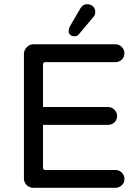

<svg xmlns="http://www.w3.org/2000/svg" viewBox="-20 -894 663 915"><path d="M307 -748Q307 -756 313 -768L363 -854Q374 -874 396 -874Q412 -874 423 -864Q434 -854 434 -837Q434 -821 424 -812L356 -731Q349 -721 334 -721Q322 -721 314.5 -728Q307 -735 307 -748ZM94 -637Q94 -655 107.5 -669Q121 -683 139 -683H530Q548 -683 560.5 -670Q573 -657 573 -640Q573 -622 560.5 -610Q548 -598 530 -598H196Q185 -598 185 -586V-384H495Q513 -384 525.5 -371Q538 -358 538 -341Q538 -323 525.5 -311Q513 -299 495 -299H185V-96Q185 -84 196 -84H530Q548 -84 560.5 -71.5Q573 -59 573 -41Q573 -23 560.5 -11Q548 1 530 1H139Q120 1 107 -12Q94 -25 94 -44Z"/></svg>

Font: 寒蝉全圆体
Style: Regular
Weight: 400
Designer: Warren2060
      Designed by Motoya company      

      [Varela Round]
      Joe Prince(Latin component); Avraham Cornf
Foundry: ChillType
Version: Version 3.200